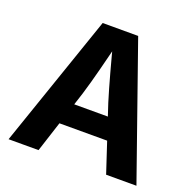

<svg xmlns="http://www.w3.org/2000/svg" viewBox="-128 -858 995 988"><g transform="rotate(20 369.5 -364.0)"><path d="M19.5 0 270 -727.5H464.4L719.7 0H553.7L437.5 -351.6Q416.5 -419.9 394.8 -499.3Q373 -578.6 348.6 -673.8H382.8Q358.9 -578.6 338.4 -498.8Q317.9 -418.9 297.4 -351.6L183.6 0ZM176.3 -166.5V-284.2H563V-166.5Z"/></g></svg>

Font: Inter 18pt
Style: Bold
Weight: 700
Designer: Rasmus Andersson
Foundry: rsms
Version: Version 4.001;git-66647c0bb